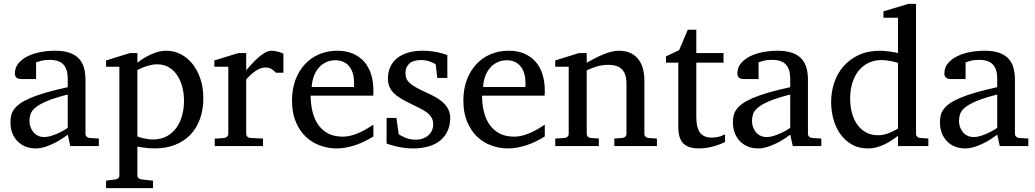

<svg xmlns="http://www.w3.org/2000/svg" viewBox="-20 -757 5366 995"><path d="M331.1 -267.1Q263.7 -250 224.1 -233.4Q184.6 -216.8 164.3 -200Q144 -183.1 138.4 -165.8Q132.8 -148.4 132.8 -129.9Q132.8 -114.3 137.9 -99.4Q143.1 -84.5 152.6 -72.8Q162.1 -61 176 -54Q189.9 -46.9 208 -46.9Q228 -46.9 249.8 -54.2Q271.5 -61.5 289.6 -70.3Q310.5 -80.6 331.1 -94.2ZM344.2 0 331.1 -59.1Q304.7 -39.1 276.9 -23.4Q264.6 -16.6 251 -10.3Q237.3 -3.9 222.9 1.2Q208.5 6.3 193.6 9.3Q178.7 12.2 164.1 12.2Q136.7 12.2 113 2.9Q89.4 -6.3 71.8 -23.9Q54.2 -41.5 44.2 -66.4Q34.2 -91.3 34.2 -123Q34.2 -141.6 37.8 -158.2Q41.5 -174.8 52.7 -190.4Q64 -206.1 84.2 -220.5Q104.5 -234.9 137.5 -249Q170.4 -263.2 218 -277.1Q265.6 -291 331.1 -305.2V-348.1Q331.1 -398.4 308.6 -422.6Q286.1 -446.8 237.8 -446.8Q211.4 -446.8 192.9 -441.9Q174.3 -437 167 -434.1V-347.2H94.2Q87.4 -347.2 80.8 -348.1Q74.2 -349.1 68.8 -352.3Q63.5 -355.5 60.3 -361.1Q57.1 -366.7 57.1 -376Q57.1 -406.7 75.7 -429Q94.2 -451.2 124 -465.8Q153.8 -480.5 190.9 -487.3Q228 -494.1 265.1 -494.1Q311.5 -494.1 342 -482.9Q372.6 -471.7 390.4 -451.7Q408.2 -431.6 415.5 -404.3Q422.9 -377 422.9 -344.2V-64Q422.9 -54.7 429 -48.8Q435.1 -43 443.8 -42L492.2 -39.1V0Z M933.6 -233.9Q933.6 -272.5 924.6 -306.9Q915.5 -341.3 897.9 -367.4Q880.4 -393.6 854.2 -408.7Q828.1 -423.8 793.9 -423.8Q774.9 -423.8 756.6 -418.9Q738.3 -414.1 724.1 -408.7Q707.5 -402.3 691.9 -394V-49.8Q703.6 -45.4 716.8 -42Q728 -39.1 742.7 -36.6Q757.3 -34.2 772.9 -34.2Q814 -34.2 844.2 -50.8Q874.5 -67.4 894.3 -95Q914.1 -122.6 923.8 -158.7Q933.6 -194.8 933.6 -233.9ZM1033.7 -248Q1033.7 -189 1016.4 -140.9Q999 -92.8 966.6 -58.8Q934.1 -24.9 887 -6.3Q839.8 12.2 780.8 12.2Q767.1 12.2 751.5 11Q735.8 9.8 722.7 7.8Q707 5.9 691.9 2.9V151.9Q691.9 161.1 698.2 166.5Q704.6 171.9 713.9 172.9L772.9 179.2V217.8H529.8V179.2L577.6 172.9Q586.9 171.9 592.8 166.5Q598.6 161.1 598.6 151.9V-411.1H529.8V-443.8L652.8 -481.9H691.9V-432.1Q713.4 -449.2 737.8 -462.9Q758.8 -474.6 786.1 -484.4Q813.5 -494.1 842.8 -494.1Q881.3 -494.1 916 -476.6Q950.7 -459 976.8 -426.8Q1002.9 -394.5 1018.3 -349.1Q1033.7 -303.7 1033.7 -248Z M1409.7 -379.9Q1399.9 -391.1 1387.2 -399.2Q1374.5 -407.2 1356 -407.2Q1331.5 -407.2 1306.6 -390.9Q1281.7 -374.5 1255.9 -345.2V-64Q1255.9 -54.7 1261.7 -48.8Q1267.6 -43 1276.9 -42L1342.8 -39.1V0H1092.8V-38.1L1142.1 -42Q1150.9 -43 1157 -48.8Q1163.1 -54.7 1163.1 -64V-411.1H1090.8V-443.8L1214.8 -481.9H1255.9V-393.1Q1266.6 -404.8 1282 -422.1Q1297.4 -439.5 1314.9 -455.6Q1332.5 -471.7 1351.3 -482.9Q1370.1 -494.1 1387.7 -494.1Q1395.5 -494.1 1404.3 -492.7Q1413.1 -491.2 1421.4 -489Q1429.7 -486.8 1436.8 -484.1Q1443.8 -481.4 1448.7 -479V-379.9Z M1915 -49.8Q1894 -36.6 1871.3 -25.4Q1848.6 -14.2 1824.5 -5.9Q1800.3 2.4 1775.4 7.3Q1750.5 12.2 1725.1 12.2Q1679.7 12.2 1637.7 -3.2Q1595.7 -18.6 1563.7 -49.3Q1531.7 -80.1 1512.5 -126.7Q1493.2 -173.3 1493.2 -235.8Q1493.2 -294.4 1510.7 -342Q1528.3 -389.6 1559.6 -423.6Q1590.8 -457.5 1633.8 -475.8Q1676.8 -494.1 1728 -494.1Q1774.4 -494.1 1809.6 -478.8Q1844.7 -463.4 1868.2 -436.3Q1891.6 -409.2 1903.3 -371.3Q1915 -333.5 1915 -289.1V-275.9Q1915 -268.1 1914.1 -261.2H1589.8Q1589.8 -223.1 1597.9 -185.1Q1606 -147 1625 -116.7Q1644 -86.4 1676.3 -67.6Q1708.5 -48.8 1756.8 -48.8Q1778.3 -48.8 1799.3 -54.4Q1820.3 -60.1 1840.6 -68.8Q1860.8 -77.6 1879.4 -88.6Q1897.9 -99.6 1915 -110.8ZM1814.9 -328.1Q1814.9 -353 1809.1 -374.3Q1803.2 -395.5 1791.3 -411.1Q1779.3 -426.8 1761 -435.8Q1742.7 -444.8 1717.8 -444.8Q1692.9 -444.8 1671.4 -435.3Q1649.9 -425.8 1633.5 -407.7Q1617.2 -389.6 1607.2 -364Q1597.2 -338.4 1595.2 -306.2H1814.9Z M2313 -145Q2313 -108.4 2299.8 -79.1Q2286.6 -49.8 2262.2 -29.5Q2237.8 -9.3 2202.1 1.5Q2166.5 12.2 2122.1 12.2Q2099.1 12.2 2077.4 9.5Q2055.7 6.8 2037.4 2.7Q2019 -1.5 2004.9 -5.9Q1990.7 -10.3 1983.4 -13.2V-146H2034.2L2046.4 -61Q2061.5 -51.3 2083.7 -42.2Q2106 -33.2 2135.3 -33.2Q2156.7 -33.2 2173.3 -39.8Q2189.9 -46.4 2201.4 -57.1Q2212.9 -67.9 2219 -81.8Q2225.1 -95.7 2225.1 -110.8Q2225.1 -131.8 2216.8 -146.7Q2208.5 -161.6 2192.9 -173.6Q2177.2 -185.5 2154.5 -196.8Q2131.8 -208 2103 -222.2Q2075.7 -235.4 2054.7 -248.3Q2033.7 -261.2 2019.3 -276.1Q2004.9 -291 1997.6 -308.8Q1990.2 -326.7 1990.2 -349.1Q1990.2 -382.3 2002.2 -409.2Q2014.2 -436 2037.1 -454.8Q2060.1 -473.6 2093.5 -483.9Q2127 -494.1 2170.4 -494.1Q2192.4 -494.1 2212.4 -491.7Q2232.4 -489.3 2249 -485.8Q2265.6 -482.4 2278.3 -478.5Q2291 -474.6 2298.3 -471.2V-353H2246.1L2238.3 -422.9Q2227.5 -431.2 2206.5 -438.5Q2185.5 -445.8 2162.1 -445.8Q2120.6 -445.8 2100.8 -427Q2081.1 -408.2 2081.1 -378.9Q2081.1 -361.8 2086.7 -349.1Q2092.3 -336.4 2105.2 -325.2Q2118.2 -314 2139.4 -302.2Q2160.6 -290.5 2192.4 -275.9Q2218.8 -264.2 2240.7 -251.5Q2262.7 -238.8 2278.8 -223.1Q2294.9 -207.5 2304 -188.5Q2313 -169.4 2313 -145Z M2803.2 -49.8Q2782.2 -36.6 2759.5 -25.4Q2736.8 -14.2 2712.6 -5.9Q2688.5 2.4 2663.6 7.3Q2638.7 12.2 2613.3 12.2Q2567.9 12.2 2525.9 -3.2Q2483.9 -18.6 2451.9 -49.3Q2419.9 -80.1 2400.6 -126.7Q2381.3 -173.3 2381.3 -235.8Q2381.3 -294.4 2398.9 -342Q2416.5 -389.6 2447.8 -423.6Q2479 -457.5 2522 -475.8Q2564.9 -494.1 2616.2 -494.1Q2662.6 -494.1 2697.8 -478.8Q2732.9 -463.4 2756.3 -436.3Q2779.8 -409.2 2791.5 -371.3Q2803.2 -333.5 2803.2 -289.1V-275.9Q2803.2 -268.1 2802.2 -261.2H2478Q2478 -223.1 2486.1 -185.1Q2494.1 -147 2513.2 -116.7Q2532.2 -86.4 2564.5 -67.6Q2596.7 -48.8 2645 -48.8Q2666.5 -48.8 2687.5 -54.4Q2708.5 -60.1 2728.8 -68.8Q2749 -77.6 2767.6 -88.6Q2786.1 -99.6 2803.2 -110.8ZM2703.1 -328.1Q2703.1 -353 2697.3 -374.3Q2691.4 -395.5 2679.4 -411.1Q2667.5 -426.8 2649.2 -435.8Q2630.9 -444.8 2606 -444.8Q2581.1 -444.8 2559.6 -435.3Q2538.1 -425.8 2521.7 -407.7Q2505.4 -389.6 2495.4 -364Q2485.4 -338.4 2483.4 -306.2H2703.1Z M3163.6 0V-39.1L3205.6 -42Q3214.4 -43 3220.5 -48.8Q3226.6 -54.7 3226.6 -64V-324.2Q3226.6 -371.6 3204.6 -396.2Q3182.6 -420.9 3130.4 -420.9Q3101.6 -420.9 3073.7 -412.8Q3045.9 -404.8 3020.5 -392.1V-64Q3020.5 -54.7 3026.4 -48.8Q3032.2 -43 3041.5 -42L3083.5 -39.1V0H2857.4V-39.1L2906.2 -42Q2915.5 -43 2921.4 -48.8Q2927.2 -54.7 2927.2 -64V-411.1H2857.4V-443.8L2979.5 -481.9H3020.5V-432.1Q3041.5 -443.8 3063.2 -455.1Q3085 -466.3 3106.4 -475.1Q3127.9 -483.9 3147.9 -489Q3168 -494.1 3185.5 -494.1Q3251 -494.1 3285.2 -453.6Q3319.3 -413.1 3319.3 -339.8V-64Q3319.3 -54.7 3325.4 -48.8Q3331.5 -43 3340.3 -42L3384.3 -39.1V0Z M3737.3 -21Q3718.8 -11.7 3696.8 -4.4Q3678.2 2 3653.8 7.1Q3629.4 12.2 3602.5 12.2Q3545.9 12.2 3520.5 -14.2Q3495.1 -40.5 3495.1 -100.1V-432.1H3431.2V-464.8L3499.5 -497.1L3544.4 -603H3588.4V-481.9H3729.5V-432.1H3588.4V-152.8Q3588.4 -123 3593.5 -102.3Q3598.6 -81.5 3608.6 -68.6Q3618.7 -55.7 3633.5 -49.8Q3648.4 -43.9 3668.5 -43.9Q3683.1 -43.9 3695.6 -46.4Q3708 -48.8 3717.3 -52.2Q3728 -56.2 3737.3 -61Z M4075.2 -267.1Q4007.8 -250 3968.3 -233.4Q3928.7 -216.8 3908.4 -200Q3888.2 -183.1 3882.6 -165.8Q3877 -148.4 3877 -129.9Q3877 -114.3 3882.1 -99.4Q3887.2 -84.5 3896.7 -72.8Q3906.2 -61 3920.2 -54Q3934.1 -46.9 3952.1 -46.9Q3972.2 -46.9 3993.9 -54.2Q4015.6 -61.5 4033.7 -70.3Q4054.7 -80.6 4075.2 -94.2ZM4088.4 0 4075.2 -59.1Q4048.8 -39.1 4021 -23.4Q4008.8 -16.6 3995.1 -10.3Q3981.4 -3.9 3967 1.2Q3952.6 6.3 3937.7 9.3Q3922.9 12.2 3908.2 12.2Q3880.9 12.2 3857.2 2.9Q3833.5 -6.3 3815.9 -23.9Q3798.3 -41.5 3788.3 -66.4Q3778.3 -91.3 3778.3 -123Q3778.3 -141.6 3782 -158.2Q3785.6 -174.8 3796.9 -190.4Q3808.1 -206.1 3828.4 -220.5Q3848.6 -234.9 3881.6 -249Q3914.6 -263.2 3962.2 -277.1Q4009.8 -291 4075.2 -305.2V-348.1Q4075.2 -398.4 4052.7 -422.6Q4030.3 -446.8 3981.9 -446.8Q3955.6 -446.8 3937 -441.9Q3918.5 -437 3911.1 -434.1V-347.2H3838.4Q3831.5 -347.2 3825 -348.1Q3818.4 -349.1 3813 -352.3Q3807.6 -355.5 3804.4 -361.1Q3801.3 -366.7 3801.3 -376Q3801.3 -406.7 3819.8 -429Q3838.4 -451.2 3868.2 -465.8Q3897.9 -480.5 3935.1 -487.3Q3972.2 -494.1 4009.3 -494.1Q4055.7 -494.1 4086.2 -482.9Q4116.7 -471.7 4134.5 -451.7Q4152.3 -431.6 4159.7 -404.3Q4167 -377 4167 -344.2V-64Q4167 -54.7 4173.1 -48.8Q4179.2 -43 4188 -42L4236.3 -39.1V0Z M4633.8 -431.2Q4627.4 -433.1 4617.4 -435.8Q4607.4 -438.5 4595.9 -440.7Q4584.5 -442.9 4572 -444.3Q4559.6 -445.8 4548.8 -445.8Q4511.7 -445.8 4481.4 -431.4Q4451.2 -417 4429.9 -390.9Q4408.7 -364.7 4397.2 -327.6Q4385.7 -290.5 4385.7 -245.1Q4385.7 -204.1 4395.5 -169.7Q4405.3 -135.3 4423.8 -109.9Q4442.4 -84.5 4469.2 -70.3Q4496.1 -56.2 4530.8 -56.2Q4545.9 -56.2 4560.1 -59.3Q4574.2 -62.5 4587.4 -67.6Q4600.6 -72.8 4612.3 -78.9Q4624 -85 4633.8 -90.8ZM4633.8 0V-53.2Q4616.7 -40 4598.4 -28.1Q4580.1 -16.1 4560.8 -7.3Q4541.5 1.5 4521.2 6.8Q4501 12.2 4479 12.2Q4428.7 12.2 4392.3 -9.5Q4356 -31.2 4332.5 -65.7Q4309.1 -100.1 4298.1 -142.8Q4287.1 -185.5 4287.1 -228Q4287.1 -278.8 4302.7 -326.9Q4318.4 -375 4350.1 -412.1Q4381.8 -449.2 4429.7 -471.7Q4477.5 -494.1 4542 -494.1Q4553.7 -494.1 4567.4 -492.7Q4581.1 -491.2 4594 -489.5Q4606.9 -487.8 4617.4 -485.6Q4627.9 -483.4 4633.8 -481.9V-665H4558.1V-698.2L4687 -736.8H4727.1V-64Q4727.1 -54.7 4732.9 -48.8Q4738.8 -43 4748 -42L4791 -39.1V0Z M5147.9 -267.1Q5080.6 -250 5041 -233.4Q5001.5 -216.8 4981.2 -200Q4960.9 -183.1 4955.3 -165.8Q4949.7 -148.4 4949.7 -129.9Q4949.7 -114.3 4954.8 -99.4Q4960 -84.5 4969.5 -72.8Q4979 -61 4992.9 -54Q5006.8 -46.9 5024.9 -46.9Q5044.9 -46.9 5066.7 -54.2Q5088.4 -61.5 5106.4 -70.3Q5127.4 -80.6 5147.9 -94.2ZM5161.1 0 5147.9 -59.1Q5121.6 -39.1 5093.8 -23.4Q5081.5 -16.6 5067.9 -10.3Q5054.2 -3.9 5039.8 1.2Q5025.4 6.3 5010.5 9.3Q4995.6 12.2 4981 12.2Q4953.6 12.2 4929.9 2.9Q4906.2 -6.3 4888.7 -23.9Q4871.1 -41.5 4861.1 -66.4Q4851.1 -91.3 4851.1 -123Q4851.1 -141.6 4854.7 -158.2Q4858.4 -174.8 4869.6 -190.4Q4880.9 -206.1 4901.1 -220.5Q4921.4 -234.9 4954.3 -249Q4987.3 -263.2 5034.9 -277.1Q5082.5 -291 5147.9 -305.2V-348.1Q5147.9 -398.4 5125.5 -422.6Q5103 -446.8 5054.7 -446.8Q5028.3 -446.8 5009.8 -441.9Q4991.2 -437 4983.9 -434.1V-347.2H4911.1Q4904.3 -347.2 4897.7 -348.1Q4891.1 -349.1 4885.7 -352.3Q4880.4 -355.5 4877.2 -361.1Q4874 -366.7 4874 -376Q4874 -406.7 4892.6 -429Q4911.1 -451.2 4940.9 -465.8Q4970.7 -480.5 5007.8 -487.3Q5044.9 -494.1 5082 -494.1Q5128.4 -494.1 5158.9 -482.9Q5189.5 -471.7 5207.3 -451.7Q5225.1 -431.6 5232.4 -404.3Q5239.7 -377 5239.7 -344.2V-64Q5239.7 -54.7 5245.8 -48.8Q5252 -43 5260.7 -42L5309.1 -39.1V0Z"/></svg>

Font: Charis SIL Cyr
Style: Regular
Weight: 400
Foundry: SIL International
Version: Version 5.000